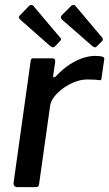

<svg xmlns="http://www.w3.org/2000/svg" viewBox="-20 -770 449 790"><path d="M52 0Q43 0 39 -5.5Q35 -11 36 -19L106 -518Q107 -526 109.5 -528Q112 -530 118 -530H196Q202 -530 205 -526.5Q208 -523 207 -514L199 -460Q198 -452 201 -451.5Q204 -451 210 -456Q237 -485 265 -503.5Q293 -522 320 -531Q347 -540 371 -540Q391 -540 400.5 -537Q410 -534 409 -527L398 -451Q398 -444 396 -442Q394 -440 390 -440Q377 -442 363 -442.5Q349 -443 338 -443Q316 -443 291 -434Q266 -425 243 -409Q220 -393 204 -373Q188 -353 186 -333L141 -14Q140 -5 136.5 -2.5Q133 0 123 0H52ZM101 -747Q105 -750 110.5 -749.5Q116 -749 118 -745L226 -617Q230 -614 231 -609.5Q232 -605 227 -601L205 -578Q200 -574 195.5 -575.5Q191 -577 185 -582L68 -685Q52 -697 62 -707ZM274 -747Q278 -750 283.5 -749.5Q289 -749 291 -745L399 -617Q402 -614 403 -609.5Q404 -605 400 -601L377 -578Q373 -574 368.5 -575.5Q364 -577 358 -582L240 -685Q224 -697 235 -708Z"/></svg>

Font: Libre Franklin Thin Medium
Style: Italic
Weight: 500
Italic angle: -8°
Version: Version 3.000